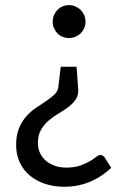

<svg xmlns="http://www.w3.org/2000/svg" viewBox="-20 -534 480 732"><path d="M404 106Q388.5 120.5 369.8 133.5Q351 146.5 329 156.5Q307 166.5 281 172.2Q255 178 225 178Q185.5 178 152 167Q118.5 156 94 135.5Q69.5 115 55.5 85.5Q41.5 56 41.5 18.5Q41.5 -19.5 52.8 -46Q64 -72.5 81.2 -91.5Q98.5 -110.5 118.8 -124Q139 -137.5 157 -149.5Q175 -161.5 187.8 -173.8Q200.5 -186 202.5 -202.5L211.5 -279.5H272L278 -196Q280 -172.5 269.5 -156.2Q259 -140 242 -127Q225 -114 204.5 -102Q184 -90 166.2 -75Q148.5 -60 136.5 -39.5Q124.5 -19 124.5 11Q124.5 33 133 50.2Q141.5 67.5 156.2 79.8Q171 92 190.5 98.5Q210 105 232.5 105Q263 105 284.8 97.5Q306.5 90 321.8 81Q337 72 346.2 64.5Q355.5 57 361.5 57Q374.5 57 380.5 68.5ZM181 -451.5Q181 -464.5 185.8 -476Q190.5 -487.5 198.8 -496Q207 -504.5 218.5 -509.5Q230 -514.5 243 -514.5Q256 -514.5 267.5 -509.5Q279 -504.5 287.5 -496Q296 -487.5 301 -476Q306 -464.5 306 -451.5Q306 -438 301 -426.8Q296 -415.5 287.5 -407Q279 -398.5 267.5 -393.8Q256 -389 243 -389Q230 -389 218.5 -393.8Q207 -398.5 198.8 -407Q190.5 -415.5 185.8 -426.8Q181 -438 181 -451.5Z"/></svg>

Font: Lato
Style: Regular
Weight: 400
Designer: Lukasz Dziedzic with Adam Twardoch and Botio Nikoltchev
Foundry: tyPoland Lukasz Dziedzic
Version: Version 2.015; 2015-08-06; http://www.latofonts.com/